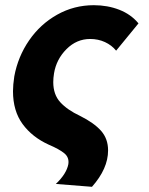

<svg xmlns="http://www.w3.org/2000/svg" viewBox="-20 -552 572 739"><path d="M396 27Q396 -18 369 -48.5Q342 -79 288 -106Q239 -129 212 -158.5Q185 -188 185 -236Q185 -252 188 -270Q197 -324 236 -363Q275 -402 327 -402Q358 -402 384 -390Q410 -378 427 -357L513 -462Q484 -497 439 -514.5Q394 -532 341 -532Q265 -532 200 -495.5Q135 -459 92 -396.5Q49 -334 35 -258Q30 -225 30 -201Q30 -125 67 -74.5Q104 -24 168 5Q208 22 227.5 38Q247 54 243 80Q236 117 195 156L334 167Q396 97 396 27Z"/></svg>

Font: Geom Bold
Style: Bold Italic
Weight: 700
Italic angle: -10°
Version: Version 1.102